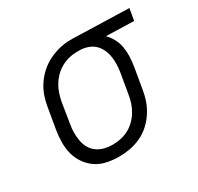

<svg xmlns="http://www.w3.org/2000/svg" viewBox="-121 -670 844 820"><g transform="rotate(-30 301.0 -260.0)"><path d="M248 8Q218 8 189 2Q160 -4 136.5 -19.5Q113 -35 96.5 -58.5Q80 -82 72.5 -109.5Q65 -137 65.5 -167.5Q66 -198 71 -228L88 -328Q92 -354 101 -380Q110 -406 126 -429.5Q142 -453 163.5 -472Q185 -491 210 -503Q235 -515 261.5 -521.5Q288 -528 315 -528H331L602 -520L592 -462L455 -466Q471 -450 481.5 -430Q492 -410 496 -387Q500 -364 499 -340Q498 -316 494 -292L477 -192Q473 -165 464 -139Q455 -113 439.5 -89Q424 -65 402.5 -45.5Q381 -26 355 -14Q329 -2 302 3Q275 8 248 8ZM248 -50Q268 -50 288 -54Q308 -58 326.5 -67.5Q345 -77 360.5 -92Q376 -107 387 -125Q398 -143 404.5 -162.5Q411 -182 414 -202L431 -302Q434 -321 434.5 -340.5Q435 -360 432 -378.5Q429 -397 421 -414Q413 -431 400 -443.5Q387 -456 369 -462.5Q351 -469 333 -470H312Q293 -470 273.5 -465Q254 -460 236 -450Q218 -440 203 -425Q188 -410 177.5 -392.5Q167 -375 161 -356.5Q155 -338 151 -318L135 -218Q131 -198 131 -177Q131 -156 134.5 -136.5Q138 -117 147.5 -100Q157 -83 173 -71.5Q189 -60 208.5 -55Q228 -50 248 -50Z"/></g></svg>

Font: Iosevka HT Light Extended
Style: Italic
Weight: 300
Width: 7
Italic angle: -9°
Monospace: yes
Designer: Belleve Invis
Foundry: Belleve Invis
Version: Version 32.3.0; ttfautohint (v1.8.4)